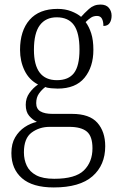

<svg xmlns="http://www.w3.org/2000/svg" viewBox="-20 -583 524 843"><path d="M216 240Q123 240 76.5 199.5Q30 159 30 89Q30 48 46.5 20Q63 -8 88.5 -25Q114 -42 142 -48Q123 -57 108 -74.5Q93 -92 93 -123Q93 -152 109 -174.5Q125 -197 147 -212Q108 -232 88 -273Q68 -314 68 -364Q68 -448 110 -496Q152 -544 233 -544Q266 -544 293 -533.5Q320 -523 336 -509Q349 -524 370.5 -543.5Q392 -563 421 -563Q446 -563 458 -548.5Q470 -534 470 -514Q470 -495 461.5 -482Q453 -469 434 -469Q434 -489 427.5 -501Q421 -513 406 -513Q391 -513 380 -506Q369 -499 356 -486Q371 -466 380.5 -436.5Q390 -407 390 -364Q390 -289 351 -241.5Q312 -194 233 -194Q222 -194 204.5 -195.5Q187 -197 179 -201Q163 -189 151 -172Q139 -155 139 -130Q139 -105 157.5 -94Q176 -83 211 -83H296Q373 -83 407.5 -44Q442 -5 442 59Q442 142 386 191Q330 240 216 240ZM230 -231Q281 -231 305 -262.5Q329 -294 329 -365Q329 -439 304.5 -473Q280 -507 229 -507Q181 -507 155 -472.5Q129 -438 129 -364Q129 -231 230 -231ZM218 202Q311 202 348.5 165Q386 128 386 68Q386 15 361 -5.5Q336 -26 284 -26H198Q153 -26 119 -1Q85 24 85 86Q85 118 97.5 144.5Q110 171 139 186.5Q168 202 218 202Z"/></svg>

Font: Noto Serif Armenian SemiCondensed Light
Style: Regular
Weight: 300
Width: 4
Designer: Monotype Design Team
Foundry: Monotype Imaging Inc.
Version: Version 2.008; ttfautohint (v1.8.4.7-5d5b)